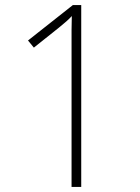

<svg xmlns="http://www.w3.org/2000/svg" viewBox="-20 -734 548 754"><path d="M299 0H261V-550Q261 -588 261 -616Q261 -644 262 -671Q251 -659 240 -649.5Q229 -640 212 -626L113 -547L90 -575L266 -714H299Z"/></svg>

Font: Noto Sans Georgian SemiCondensed ExtraLight
Style: Regular
Weight: 200
Width: 4
Designer: Monotype Design Team, Akaki Razmadze
Foundry: Google LLC
Version: Version 2.005; ttfautohint (v1.8.4.7-5d5b)